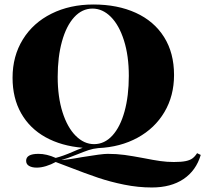

<svg xmlns="http://www.w3.org/2000/svg" viewBox="-20 -642 909 850"><path d="M652.3 188Q591.3 188 529.8 175.5Q468.3 163.1 414.1 144.8Q359.9 126.5 283.2 96.7L226.6 75.2Q206.5 86.4 184.1 93.3Q161.6 100.1 142.6 100.1Q121.6 100.1 108.6 92.5Q95.7 85 95.7 69.8Q95.7 39.1 150.4 39.1Q186.5 39.1 226.6 57.1Q259.3 48.8 302.7 29.8Q325.7 19.5 346.2 12.2Q252 4.4 181.9 -34.4Q111.8 -73.2 73.7 -140.4Q35.6 -207.5 35.6 -297.9Q35.6 -393.6 81.1 -467.3Q126.5 -541 208 -581.5Q289.6 -622.1 393.6 -622.1Q500.5 -622.1 581.3 -585.2Q662.1 -548.3 706.3 -478Q750.5 -407.7 750.5 -310.1Q750.5 -217.8 708 -146Q665.5 -74.2 589.4 -32.5Q513.2 9.3 414.6 13.7Q391.1 16.1 372.3 22.5Q353.5 28.8 323.2 41Q279.8 59.1 251.5 65.9Q273.4 66.4 342.8 53.7Q430.7 39.1 456.5 39.1Q496.1 39.1 531.5 43.9Q566.9 48.8 616.2 58.1Q660.2 66.9 689.7 71Q719.2 75.2 749.5 75.2Q782.2 75.2 801.5 71.3Q820.8 67.4 832 59.1Q843.3 50.8 852.5 36.1L868.7 43.9Q848.1 113.3 792.5 150.6Q736.8 188 652.3 188ZM396.5 -3.9Q442.9 -3.9 477.8 -42.2Q512.7 -80.6 531.5 -149.2Q550.3 -217.8 550.3 -306.2Q550.3 -395 528.8 -462.9Q507.3 -530.8 470.7 -567.4Q434.1 -604 389.6 -604Q343.3 -604 308.3 -565.7Q273.4 -527.3 254.4 -458.7Q235.4 -390.1 235.4 -301.8Q235.4 -212.9 256.8 -145.3Q278.3 -77.6 315.2 -40.8Q352.1 -3.9 396.5 -3.9Z"/></svg>

Font: TypoPRO Playfair Display SC
Style: Regular
Weight: 900
Designer: Claus Eggers Sørensen
Foundry: Claus Eggers Sørensen
Version: Version 1.004;PS 001.004;hotconv 1.0.70;makeotf.lib2.5.58329